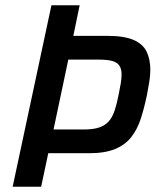

<svg xmlns="http://www.w3.org/2000/svg" viewBox="-20 -708 596 728"><path d="M28 0 175 -688H282L258 -572H388Q451 -572 486.5 -556.5Q522 -541 536 -512Q550 -483 550 -443Q550 -422 546 -397.5Q542 -373 537 -347Q527 -299 514 -258.5Q501 -218 478 -188.5Q455 -159 416.5 -143Q378 -127 317 -127H163L136 0ZM183 -217H297Q333 -217 355.5 -224.5Q378 -232 392 -247.5Q406 -263 414.5 -288.5Q423 -314 430 -350Q435 -374 438 -392.5Q441 -411 441 -426Q441 -446 433 -458.5Q425 -471 406.5 -476.5Q388 -482 354 -482H239Z"/></svg>

Font: Saira SemiCondensed Medium
Style: Italic
Weight: 500
Width: 4
Italic angle: -12°
Designer: Hector Gatti with collaboration of the Omnibus-Type team
Foundry: Omnibus-Type
Version: Version 1.101